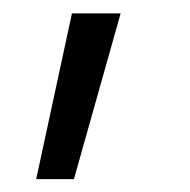

<svg xmlns="http://www.w3.org/2000/svg" viewBox="-20 -80 290 293"><path d="M92.8 193.4H35.2L89.8 -59.6H164.1Z"/></svg>

Font: Pretendard Light
Style: Regular
Weight: 300
Designer: Base glyphs from Inter by Rasmus Andersson; Hangeul glyphs from Noto Sans CJK(Source Han Sans) by Jang Soo-young and Kan
Foundry: Kil Hyung-jin
Version: Version 1.309